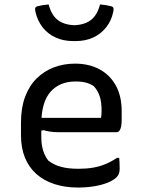

<svg xmlns="http://www.w3.org/2000/svg" viewBox="-20 -828 640 860"><path d="M316 -543Q378 -543 425 -518Q472 -493 498.5 -445.5Q525 -398 525 -330V-291Q525 -274 522.5 -261.5Q520 -249 515 -242.5Q510 -236 502 -236H238Q220 -236 204 -238.5Q188 -241 175 -245L151 -240L145 -300H432Q434 -308 434.5 -316.5Q435 -325 435 -333Q435 -371 426.5 -397Q418 -423 400 -442Q384 -453 365 -458Q346 -463 318 -463Q247 -463 206 -416.5Q165 -370 165 -271V-213Q165 -191 168.5 -172.5Q172 -154 179 -138Q186 -122 196 -109Q220 -90 252.5 -81Q285 -72 331 -72Q367 -72 396.5 -77Q426 -82 452.5 -93Q479 -104 504 -121H514Q515 -109 515.5 -96.5Q516 -84 516 -72Q516 -59 512.5 -50Q509 -41 502 -34Q488 -20 461.5 -9.5Q435 1 401 6.5Q367 12 329 12Q271 12 223.5 -3.5Q176 -19 142.5 -49Q109 -79 91.5 -122.5Q74 -166 74 -222V-280Q74 -345 92.5 -394.5Q111 -444 144.5 -477Q178 -510 222 -526.5Q266 -543 316 -543ZM313 -715Q360 -717 388 -739Q416 -761 428 -808Q442 -807 454.5 -805Q467 -803 478 -800Q486 -798 488 -792Q490 -786 487 -774Q479 -735 455.5 -705.5Q432 -676 397.5 -660Q363 -644 319 -644H308Q264 -644 229 -660Q194 -676 171 -705.5Q148 -735 139 -774Q136 -786 138 -792Q140 -798 148 -800Q159 -803 171.5 -805Q184 -807 198 -808Q210 -761 238 -739Q266 -717 313 -715Z"/></svg>

Font: Rec Mono Semicasual
Style: Regular
Weight: 400
Version: Version 1.085; ttfautohint (v1.8.4.7-5d5b)